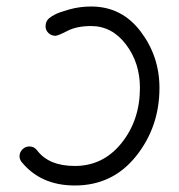

<svg xmlns="http://www.w3.org/2000/svg" viewBox="-20 -570 550 590"><path d="M150 -460Q138 -460 129 -468.5Q120 -477 120 -489Q120 -505 131 -514Q137 -519 149 -525.5Q161 -532 193 -541Q225 -550 260 -550Q354 -550 412 -473.5Q470 -397 470 -300Q470 -180 398 -90Q326 0 210 0Q104 0 45 -74Q40 -82 40 -90Q40 -102 49 -111Q58 -120 70 -120Q85 -120 94 -108Q130 -60 210 -60Q297 -60 353.5 -130.5Q410 -201 410 -300Q410 -377 367 -433.5Q324 -490 260 -490Q216 -490 187 -475Q158 -460 150 -460Z"/></svg>

Font: Pecita
Style: Book
Weight: 400
Width: 7
Version: Version 4.3